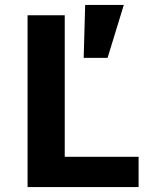

<svg xmlns="http://www.w3.org/2000/svg" viewBox="-20 -760 640 780"><path d="M92 0V-698H243V-123H543V0ZM417 -525H320L326 -740H483Z"/></svg>

Font: iA Writer Duo V
Style: Regular
Weight: 400
Designer: Mike Abbink, Paul van der Laan, Pieter van Rosmalen, Oliver Reichenstein
Foundry: Information Architects Inc.
Version: Version 2.000